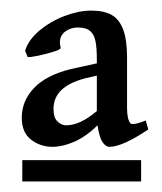

<svg xmlns="http://www.w3.org/2000/svg" viewBox="-20 -632 309 366"><path d="M166 -393.1Q144 -371.6 121.6 -361.8Q99.1 -352.1 80.1 -352.1Q57.1 -352.1 39.3 -365.7Q21.5 -379.4 21.5 -407.7Q21.5 -439.5 44.7 -464.1Q67.9 -488.8 115.7 -500.5L164.6 -511.2V-518.1Q164.6 -540.5 162.1 -553.2Q159.7 -565.9 151.9 -572.8Q144 -579.6 128.4 -579.6Q114.7 -579.6 104.5 -572Q94.2 -564.5 94.2 -550.8Q94.2 -546.4 95.7 -541Q96.7 -538.1 83 -533.7Q69.3 -529.3 53.2 -525.9Q37.1 -522.5 32.7 -523.4L27.8 -535.2Q34.2 -556.2 55.2 -573.7Q76.2 -591.3 103.3 -601.6Q130.4 -611.8 153.8 -611.8Q178.2 -611.8 192.9 -603.5Q207.5 -595.2 214.8 -575.7Q222.2 -556.2 222.2 -521.5V-425.8Q222.2 -404.3 229 -396.5Q231 -395.5 233.4 -395.5Q240.7 -395.5 257.8 -402.3L262.7 -385.3Q213.4 -352.1 188.5 -352.1Q181.2 -352.1 175 -361.8Q168.9 -371.6 166 -393.1ZM141.1 -482.4Q110.8 -474.1 96.4 -459.7Q82 -445.3 82 -424.3Q82 -407.7 89.6 -400.4Q97.2 -393.1 106 -393.1Q132.8 -393.1 164.6 -420.4V-487.8ZM22.5 -326.7H249V-286.1H22.5Z"/></svg>

Font: David Libre Medium
Style: Regular
Weight: 500
Version: Version 1.000